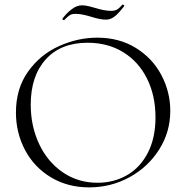

<svg xmlns="http://www.w3.org/2000/svg" viewBox="-20 -799 806 831"><path d="M49 -312Q49 -415 101 -488.5Q153 -562 234.5 -599Q316 -636 401 -636Q496 -636 568 -591.5Q640 -547 678.5 -474Q717 -401 717 -319Q717 -228 669 -152Q621 -76 540.5 -32Q460 12 366 12Q273 12 200.5 -31.5Q128 -75 88.5 -149.5Q49 -224 49 -312ZM653 -291Q653 -385 616.5 -458.5Q580 -532 513.5 -573Q447 -614 359 -614Q243 -614 178 -542Q113 -470 113 -346Q113 -253 149.5 -175.5Q186 -98 252 -53Q318 -8 402 -8Q473 -8 530 -41Q587 -74 620 -138Q653 -202 653 -291ZM510 -779H511Q514 -779 516.5 -776.5Q519 -774 517 -772Q491 -738 474 -726Q457 -714 439 -714Q424 -714 408 -717.5Q392 -721 376 -726Q360 -731 342 -735Q324 -739 307 -739Q291 -739 282.5 -733.5Q274 -728 267.5 -721.5Q261 -715 258 -712H256Q253 -712 251 -714.5Q249 -717 251 -719Q267 -741 289.5 -758.5Q312 -776 335 -776Q349 -776 366.5 -771.5Q384 -767 387 -766Q431 -752 461 -752Q478 -752 488.5 -759Q499 -766 510 -779Z"/></svg>

Font: Cormorant Unicase Light
Style: Regular
Weight: 300
Designer: Christian Thalmann (Catharsis Fonts)
Foundry: Catharsis Fonts
Version: Version 4.000